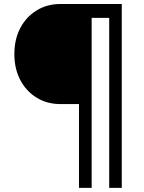

<svg xmlns="http://www.w3.org/2000/svg" viewBox="-20 -696 709 947"><path d="M580.6 230.5H518.6V-607.9H432.1V230.5H369.6V-182.6H279.3Q211.9 -182.6 160.4 -214.4Q108.9 -246.1 79.8 -301.8Q50.8 -357.4 50.8 -429.2Q50.8 -501.5 79.8 -557.1Q108.9 -612.8 160.4 -644.5Q211.9 -676.3 279.3 -676.3H580.6Z"/></svg>

Font: Estedad-FD Regular
Style: FD-Regular
Weight: 400
Designer: Amin Abedi
Version: Version 7.3